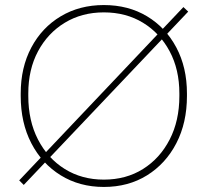

<svg xmlns="http://www.w3.org/2000/svg" viewBox="-20 -730 822 760"><path d="M74 2 56 -16 706 -702 725 -684ZM391 10Q295 10 220.5 -36Q146 -82 104 -163Q62 -244 62 -350V-360Q62 -463 104 -542Q146 -621 220.5 -665.5Q295 -710 391 -710Q488 -710 562 -665.5Q636 -621 678 -542Q720 -463 720 -360V-350Q720 -244 678 -163Q636 -82 562 -36Q488 10 391 10ZM391 -19Q479 -19 546 -61Q613 -103 651.5 -177.5Q690 -252 690 -350V-360Q690 -455 651.5 -527Q613 -599 546 -640Q479 -681 391 -681Q304 -681 236.5 -640Q169 -599 130.5 -527Q92 -455 92 -360V-350Q92 -252 130.5 -177.5Q169 -103 236.5 -61Q304 -19 391 -19Z"/></svg>

Font: SUSE Thin
Style: Regular
Weight: 250
Designer: Rene Bieder
Foundry: SUSE
Version: Version 1.000